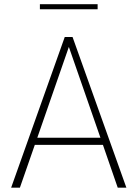

<svg xmlns="http://www.w3.org/2000/svg" viewBox="-20 -868 636 888"><path d="M31.5 0H72L141 -198H456L524.5 0H564.5L315.5 -697H279.5ZM152.5 -231 298.5 -651 444.5 -231ZM164.5 -825H431.5V-848.5H164.5Z"/></svg>

Font: HK Grotesk ExtraLight
Style: Regular
Weight: 200
Designer: Alfredo Marco Pradil
Foundry: Hanken Design Co.
Version: Version 3.001;FEAKit 1.0